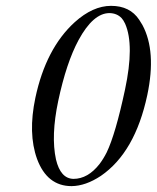

<svg xmlns="http://www.w3.org/2000/svg" viewBox="-20 -630 539 660"><path d="M356.4 -585Q300.3 -585 250 -492.2Q208 -414.1 180.2 -283.2Q154.8 -163.1 172.4 -82Q188 -16.1 232.4 -15.1Q282.2 -15.1 322.3 -66.4Q335.9 -84.5 346.7 -106Q377 -168.9 409.7 -321.8Q442.4 -475.1 410.2 -548.3Q404.3 -561 397.9 -567.9Q381.8 -584.5 356.4 -585ZM226.1 9.8Q142.1 9.8 107.4 -83.5Q75.7 -171.4 101.6 -293.9Q137.7 -463.4 236.8 -553.7Q299.3 -609.9 361.8 -609.9Q426.8 -609.9 458.5 -562Q464.4 -553.2 469.7 -543.9Q518.1 -453.6 486.3 -303.2Q444.3 -106 326.7 -25.4Q274.4 9.3 226.1 9.8Z"/></svg>

Font: Linux Libertine Display Slanted O
Style: Slanted
Weight: 400
Designer: Philipp H. Poll
Foundry: Philipp H. Poll
Version: Version 5.0.9